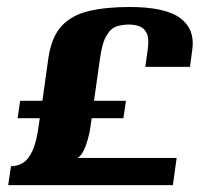

<svg xmlns="http://www.w3.org/2000/svg" viewBox="-20 -540 585 560"><path d="M38.8 -246H103.6L121.1 -370.6Q130.1 -431.6 159.2 -463.6Q188.4 -495.6 238.4 -507.6Q288.4 -519.6 357.5 -519.6Q462.6 -519.6 505.8 -487.1Q549 -454.6 541 -396.6L534.2 -344.9H403.9L410.9 -396Q415.2 -427.1 408.2 -442.6Q401.1 -458 386.9 -463.2Q372.7 -468.4 355.5 -468.4Q338.1 -468.4 321.1 -463.3Q304.2 -458.3 291 -437Q277.9 -415.7 271.3 -367L254.2 -246H347.4L339.9 -195.3H247.4L243.4 -166.8Q241.6 -153.7 236.4 -134.6Q231.2 -115.5 223.4 -99.8Q215.6 -84.1 205.8 -79.3H495.2L484.3 0H3.9L12.1 -55.4Q31.6 -55.4 47.1 -65Q62.7 -74.6 74.7 -100.3Q86.8 -126.1 93.1 -175.3L96.1 -195.3H31.3Z"/></svg>

Font: Genos Thin
Style: Italic
Weight: 100
Italic angle: -8°
Designer: Robert E. Leuschke
Foundry: Robert E. Leuschke
Version: Version 1.010